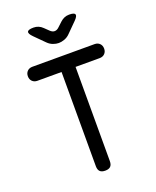

<svg xmlns="http://www.w3.org/2000/svg" viewBox="-172 -1049 943 1159"><g transform="rotate(-20 300.0 -470.0)"><path d="M255 -640H100Q80 -640 67.5 -652.5Q55 -665 55 -685Q55 -705 67.5 -717.5Q80 -730 100 -730H500Q520 -730 532.5 -717.5Q545 -705 545 -685Q545 -665 532.5 -652.5Q520 -640 500 -640H345V-35Q345 -12 334 -1Q323 10 300 10Q277 10 266 -1Q255 -12 255 -35ZM187 -950Q204 -950 218.5 -944Q233 -938 245 -926L272 -900Q286 -886 301 -886Q316 -886 330 -900L359 -927Q371 -938 385 -944Q399 -950 416 -950Q449 -950 453.5 -938Q458 -926 435 -903L371 -839Q356 -824 336.5 -817Q317 -810 300 -810Q283 -810 264 -817Q245 -824 230 -839L167 -902Q143 -926 148 -938Q153 -950 187 -950Z"/></g></svg>

Font: Maple Mono
Style: Regular
Weight: 400
Monospace: yes
Designer: subframe7536
Version: Version 7.300